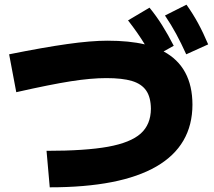

<svg xmlns="http://www.w3.org/2000/svg" viewBox="-20 -801 904 812"><path d="M618.2 -340.8Q617.7 -390.1 598.1 -418.2Q578.6 -446.3 538.1 -458.5Q497.6 -470.7 429.7 -470.7Q365.7 -470.7 279.5 -457.3Q193.4 -443.8 48.8 -411.1L18.6 -571.3Q164.1 -600.6 264.4 -614.7Q364.7 -628.9 434.6 -628.9Q526.4 -628.9 592.3 -613.3Q563 -661.6 521.5 -714.8L612.3 -768.6Q641.1 -733.4 665.5 -694.6Q689.9 -655.8 714.8 -607.4L671.9 -583.5Q793.5 -518.1 793.9 -358.4Q793.5 -185.1 641.4 -96.9Q489.3 -8.8 190.4 -8.8L176.8 -163.1Q341.3 -163.1 436.8 -180.4Q532.2 -197.8 575 -236.1Q617.7 -274.4 618.2 -340.8ZM677.7 -735.4 768.6 -781.2Q795.4 -743.7 817.4 -703.4Q839.4 -663.1 860.4 -613.3L767.6 -571.3Q746.1 -618.7 725.1 -657.5Q704.1 -696.3 677.7 -735.4Z"/></svg>

Font: Pretendard GOV Black
Style: Regular
Weight: 900
Designer: Base glyphs from Inter by Rasmus Andersson; Hangeul glyphs from Noto Sans CJK(Source Han Sans) by Jang Soo-young and Kan
Foundry: Kil Hyung-jin
Version: Version 1.309